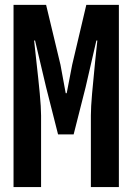

<svg xmlns="http://www.w3.org/2000/svg" viewBox="-20 -763 540 783"><path d="M35.2 0V-743.2H168L226.6 -499L248 -382.8H252L274.4 -499L332 -743.2H464.8V0H350.6V-292Q350.6 -325.2 355.5 -381.3Q360.4 -437.5 367.7 -509.3Q375 -581.1 377 -597.7H373L329.1 -407.2L280.3 -214.8H216.8L168 -407.2L123 -597.7H119.1Q121.1 -576.2 128.9 -507.8Q136.7 -439.5 142.1 -382.3Q147.5 -325.2 147.5 -292V0Z"/></svg>

Font: Gen Shin Gothic Monospace Bold
Style: Bold
Weight: 700
Designer: [Source Han Sans]
Ryoko NISHIZUKA  (kana & ideographs); Paul D. Hunt (Latin, Greek & Cyrillic); Wenlong ZHANG  (bopomofo
Version: Version 1.002.20150607